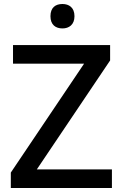

<svg xmlns="http://www.w3.org/2000/svg" viewBox="-20 -939 614 959"><path d="M292 -919C258 -919 232 -902 232 -858C232 -815 258 -797 292 -797C324 -797 352 -815 352 -858C352 -902 324 -919 292 -919ZM539 0V-93H164L530 -637V-714H45V-621H400L34 -77V0Z"/></svg>

Font: Noto Sans Bengali UI Medium
Style: Regular
Weight: 500
Designer: Jelle Bosma - Monotype Design Team
Foundry: Monotype Imaging Inc.
Version: Version 2.003